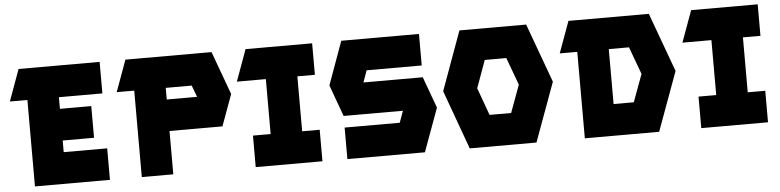

<svg xmlns="http://www.w3.org/2000/svg" viewBox="-44 -917 4611 1135"><g transform="rotate(-5 2262.0 -350.0)"><path d="M20 -513 88 -700H569V-513H311V-444H497V-256H311V-187H569V0H124V-513Z M722 -700H1233L1327 -443L1259 -257H945V0H758V-513H654ZM1125 -444 1099 -513H945V-444Z M1367 -513 1435 -700H1830V-513H1726V-187H1830V0H1434V-187H1539V-513Z M2464 -700V-513H2137L2112 -443H2464L2532 -257L2438 0H1978V-187H2305L2330 -256H1978L1910 -443L2003 -700Z M3100 -700 3228 -350 3100 0H2704L2577 -350L2704 -700ZM2838 -187H2966L3026 -350L2966 -513H2838L2779 -350Z M3351 -700H3828L3956 -350L3828 0H3387V-513H3283ZM3694 -187 3754 -350 3694 -513H3574V-187Z M4011 -513 4079 -700H4474V-513H4370V-187H4474V0H4078V-187H4183V-513Z"/></g></svg>

Font: Clickuper
Style: Bold
Weight: 700
Designer: Denis Ignatov
Foundry: Denis Ignatov
Version: Version 1.10 April 16, 2021